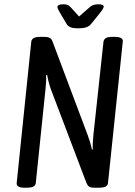

<svg xmlns="http://www.w3.org/2000/svg" viewBox="-20 -874 630 896"><path d="M95 2Q55 2 58 -21L126 -680Q128 -691 137.5 -696.5Q147 -702 169 -702H186Q202 -702 211.5 -697.5Q221 -693 226 -678L389 -244Q394 -231 400 -211.5Q406 -192 409 -176L413 -177Q412 -187 413 -206.5Q414 -226 416 -245L463 -680Q465 -691 474.5 -696.5Q484 -702 506 -702H514Q556 -702 553 -680L484 -20Q483 -9 473 -3.5Q463 2 440 2H419Q404 2 396 -3Q388 -8 382 -24L218 -456Q213 -469 208 -488Q203 -507 200 -524L195 -523Q196 -510 195 -491Q194 -472 192 -455L147 -20Q146 -9 136 -3.5Q126 2 103 2ZM439 -854Q464 -854 464 -843Q464 -835 443 -809L405 -762Q397 -752 383.5 -747Q370 -742 345 -742Q320 -742 308.5 -747Q297 -752 291 -762L263 -809Q257 -819 252.5 -828Q248 -837 248 -841Q248 -854 275 -854Q286 -854 294 -851.5Q302 -849 310 -840L349 -797L398 -840Q407 -848 417 -851Q427 -854 439 -854Z"/></svg>

Font: Asap Condensed Condensed Regular
Style: Italic
Weight: 400
Width: 3
Italic angle: -6°
Designer: Pablo Cosgaya
Foundry: Omnibus-Type
Version: Version 3.001; ttfautohint (v1.8.4.7-5d5b)